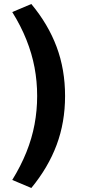

<svg xmlns="http://www.w3.org/2000/svg" viewBox="-20 -741 452 956"><path d="M136 195 41 155Q84 85 111.5 16.5Q139 -52 152 -121.5Q165 -191 165 -263Q165 -336 152 -405Q139 -474 111.5 -543Q84 -612 41 -681L136 -721Q220 -620 262 -507.5Q304 -395 304 -263Q304 -132 262 -19.5Q220 93 136 195Z"/></svg>

Font: Nunito Sans 7pt SemiExpanded
Style: Bold
Weight: 700
Width: 6
Designer: Vernon Adams
Foundry: Vernon Adams
Version: Version 3.101;gftools[0.9.27]